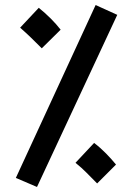

<svg xmlns="http://www.w3.org/2000/svg" viewBox="-20 -714 524 763"><path d="M127 29 43 -7 360 -694 446 -655ZM146 -522Q121 -547 103 -564.5Q85 -582 60 -604L134 -683Q159 -663 181.5 -640.5Q204 -618 221 -596ZM366 15Q341 -10 323.5 -28Q306 -46 280 -67L354 -146Q379 -127 401.5 -104Q424 -81 441 -60Z"/></svg>

Font: Noto Sans Arabic ExtCond SemBd
Style: Regular
Weight: 600
Width: 2
Designer: Monotype Design Team, Nadine Chahine, Nizar Qandah and Khaled Hosny
Foundry: Monotype Imaging Inc.
Version: Version 2.012; ttfautohint (v1.8.4.7-5d5b)